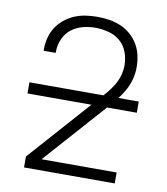

<svg xmlns="http://www.w3.org/2000/svg" viewBox="-78 -748 706 813"><g transform="rotate(10 275.0 -341.0)"><path d="M470 0H80V-47L338 -337Q354 -354 369.5 -372Q385 -390 397.5 -410Q410 -430 417 -453Q424 -476 424 -500Q424 -528 414 -555.5Q404 -583 382.5 -601.5Q361 -620 332.5 -627.5Q304 -635 276 -635Q248 -635 221 -628Q194 -621 172.5 -604Q151 -587 139.5 -561Q128 -535 128 -507V-501H76V-509Q76 -534 82.5 -558.5Q89 -583 102.5 -603.5Q116 -624 136 -640Q156 -656 179 -665.5Q202 -675 226.5 -678.5Q251 -682 276 -682Q302 -682 327.5 -678Q353 -674 376.5 -664Q400 -654 419.5 -637Q439 -620 452 -598Q465 -576 470.5 -551Q476 -526 476 -500Q476 -472 468.5 -445.5Q461 -419 447 -395Q433 -371 415.5 -350Q398 -329 379 -308L378 -307Q378 -306 377.5 -306Q377 -306 377 -305L147 -47H470ZM510 -311H40V-359H510Z"/></g></svg>

Font: Lode Dark
Style: Regular
Weight: 400
Monospace: yes
Designer: Belleve Invis
Foundry: Belleve Invis
Version: Version 29.2.0; ttfautohint (v1.8.3)